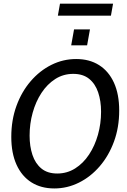

<svg xmlns="http://www.w3.org/2000/svg" viewBox="-20 -1046 714 1080"><path d="M285.5 14Q211 14 156.8 -20.2Q102.5 -54.5 73 -119.5Q43.5 -184.5 43.5 -276Q43.5 -370.5 72.5 -450.2Q101.5 -530 152.5 -589.2Q203.5 -648.5 269.2 -681.2Q335 -714 408.5 -714Q483 -714 537.2 -679.8Q591.5 -645.5 621 -580.8Q650.5 -516 650.5 -424Q650.5 -329.5 621.2 -249.8Q592 -170 541 -110.8Q490 -51.5 424.2 -18.8Q358.5 14 285.5 14ZM302 -70Q357.5 -70 403 -98.8Q448.5 -127.5 481 -176.8Q513.5 -226 531 -288.2Q548.5 -350.5 548.5 -417.5Q548.5 -478 532.2 -526.2Q516 -574.5 481.5 -602.5Q447 -630.5 392 -630.5Q336 -630.5 290.8 -601.5Q245.5 -572.5 213.2 -523.2Q181 -474 163.8 -412Q146.5 -350 146.5 -283Q146.5 -223 162.5 -174.8Q178.5 -126.5 212.8 -98.2Q247 -70 302 -70ZM380.5 -791 396.5 -880.5H486L470 -791ZM305.5 -958 317.5 -1025.5H616L604 -958Z"/></svg>

Font: Cabin
Style: Italic
Weight: 400
Width: 4
Italic angle: -10°
Designer: Pablo Impallari
Foundry: Pablo Impallari. http://www.impallari.com Igino Marini. http://www.ikern.com
Version: Version 3.001